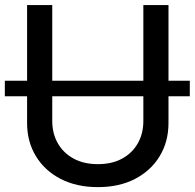

<svg xmlns="http://www.w3.org/2000/svg" viewBox="-23 -748 790 779"><path d="M747.1 -420.4V-357.4H-3.4V-420.4ZM374 11.2Q287.6 11.2 222.9 -22.2Q158.2 -55.7 122.6 -114.5Q86.9 -173.3 86.9 -249V-727.5H189V-256.8Q189 -206.5 211.4 -167Q233.9 -127.4 275.4 -104.7Q316.9 -82 374 -82Q431.6 -82 472.9 -104.7Q514.2 -127.4 536.4 -167Q558.6 -206.5 558.6 -256.8V-727.5H660.6V-249Q660.6 -173.3 625 -114.5Q589.4 -55.7 525.1 -22.2Q460.9 11.2 374 11.2Z"/></svg>

Font: Inter Cardless
Style: Regular
Weight: 400
Designer: Rasmus Andersson
Foundry: rsms
Version: Version 4.001;git-9221beed3